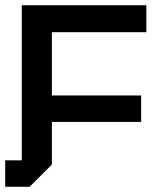

<svg xmlns="http://www.w3.org/2000/svg" viewBox="-28 -720 614 740"><path d="M-8 0V-102H56V-700H536V-596H172V-352H516V-250H172V-86L86 0Z"/></svg>

Font: Tektur Medium
Style: Regular
Weight: 500
Designer: Adam Jagosz
Foundry: Adam Jagosz
Version: Version 1.005;gftools[0.9.30]